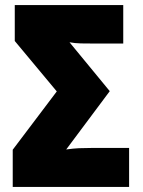

<svg xmlns="http://www.w3.org/2000/svg" viewBox="-20 -734 563 754"><path d="M30 0H487V-153H341Q312 -153 290 -152Q268 -151 240 -147L411 -376L253 -568Q274 -564 298 -563.5Q322 -563 352 -563H464V-714H38V-573L203 -375L30 -146Z"/></svg>

Font: Noto Sans Display SemiCondensed Black
Style: Regular
Weight: 900
Width: 4
Designer: Monotype Design Team
Foundry: Monotype Imaging Inc.
Version: Version 1.900